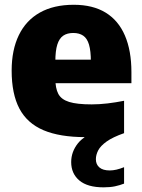

<svg xmlns="http://www.w3.org/2000/svg" viewBox="-20 -578 609 824"><path d="M424.5 226Q355.5 226 320.5 196.5Q285.5 167 285.5 117.5Q285.5 73.5 314.5 37Q343.5 0.5 420 -26L425.5 7.5Q405.5 9 385 9.8Q364.5 10.5 346.5 10.5Q236.5 10.5 166.5 -19.2Q96.5 -49 63.2 -112Q30 -175 30 -275Q30 -363.5 60.8 -427Q91.5 -490.5 151 -524Q210.5 -557.5 296.5 -557.5Q378.5 -557.5 433.5 -523.8Q488.5 -490 516.2 -425.2Q544 -360.5 544 -268.5V-221H138V-322H398L370 -313Q370 -359.5 362 -386.5Q354 -413.5 337 -425Q320 -436.5 294.5 -436.5Q268.5 -436.5 251.5 -425Q234.5 -413.5 226 -386.8Q217.5 -360 217.5 -313.5V-241Q217.5 -199.5 230.2 -175.2Q243 -151 276.8 -140.5Q310.5 -130 373.5 -130Q406 -130 441.8 -134.2Q477.5 -138.5 512.5 -145.5V-6.5Q464 10.5 437.8 29.2Q411.5 48 401.5 67.2Q391.5 86.5 391.5 105.5Q391.5 127.5 406.5 140.5Q421.5 153.5 451 153.5Q464.5 153.5 479.8 150Q495 146.5 512.5 139.5V210Q494.5 217 473.8 221.5Q453 226 424.5 226Z"/></svg>

Font: Encode Sans Condensed Thin ExtraBold
Style: Regular
Weight: 800
Version: Version 3.002